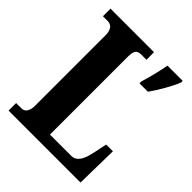

<svg xmlns="http://www.w3.org/2000/svg" viewBox="-200 -833 951 951"><g transform="rotate(45 275.5 -357.0)"><path d="M20 0H524L528 -223H481L465 -148C452 -87 431 -61 399 -61H249V-605C249 -647 258 -661 289 -661H325V-714H20V-661H53C76 -661 96 -647 96 -602V-109C96 -67 76 -53 59 -53H20ZM383 -567V-554H442C472 -597 511 -662 526 -704V-714H419C412 -670 395 -607 383 -567Z"/></g></svg>

Font: Noto Serif Thai ExtraCondensed ExtraBold
Style: Regular
Weight: 800
Width: 2
Designer: Monotype Design Team
Foundry: Monotype Imaging Inc.
Version: Version 2.002